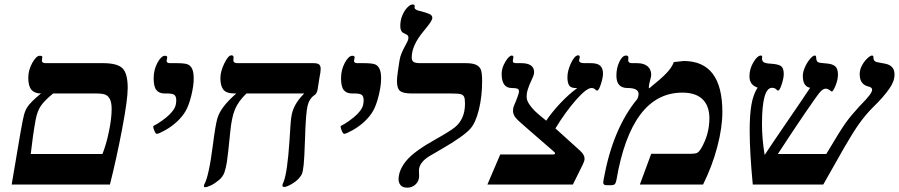

<svg xmlns="http://www.w3.org/2000/svg" viewBox="-20 -841 4097 875"><path d="M167 -415Q138.2 -415 123.5 -431.6Q108.9 -448.2 108.9 -486.8Q108.9 -521.5 127 -554.2Q145 -586.9 161.1 -586.9Q172.9 -586.9 172.9 -581.1L170.9 -564.9Q170.9 -553.2 188 -553.2H449.2Q514.6 -553.2 538.3 -529.8Q562 -506.3 562 -439.9Q562 -386.7 536.6 -253.2Q511.2 -119.6 481 0H33.2L73.2 -235.8Q85 -302.7 90.1 -320.3Q95.2 -337.9 102.5 -350.1Q109.9 -362.3 127.9 -380.4Q146 -398.4 167 -415ZM446.8 -139.2Q463.9 -181.2 476.3 -241Q488.8 -300.8 488.8 -344.2Q488.8 -370.6 482.2 -386.2Q475.6 -401.9 462.6 -408.4Q449.7 -415 418 -415H222.2Q182.6 -382.8 166.3 -358.6Q149.9 -334.5 142.8 -296.9Q135.7 -259.3 129.9 -217Q124 -174.8 120.1 -139.2Z M783.2 -553.2Q824.2 -553.2 837.2 -546.9Q850.1 -540.5 856.4 -525.4Q862.8 -510.3 862.8 -482.9Q862.8 -450.7 852.1 -406.5Q841.3 -362.3 826.9 -336.7Q812.5 -311 787.8 -287.8Q763.2 -264.6 733.2 -247.8Q703.1 -231 694.8 -231Q689.5 -231 683.8 -244.4Q678.2 -257.8 678.2 -264.2Q678.2 -267.1 683.6 -269.5Q693.8 -273.9 716.6 -289.8Q739.3 -305.7 754.2 -320.8Q769 -335.9 776.1 -349.9Q783.2 -363.8 783.2 -384.8Q783.2 -400.4 775.6 -407.7Q768.1 -415 741.2 -415H730Q705.1 -415 692.6 -430.7Q680.2 -446.3 680.2 -483.9Q680.2 -522.9 697.5 -554.9Q714.8 -586.9 731.9 -586.9Q742.2 -586.9 742.2 -579.1L739.3 -564Q739.3 -553.2 753.9 -553.2Z M914.1 12.2Q909.2 12.2 909.2 5.9L911.1 -1Q931.6 -36.6 949.7 -176.8Q961.9 -272.5 970.5 -301Q979 -329.6 1000.7 -357.4Q1022.5 -385.3 1057.1 -415H1049.3Q1011.7 -415 998 -432.4Q984.4 -449.7 984.4 -484.9Q984.4 -515.1 1002.2 -552Q1020 -588.9 1034.2 -588.9Q1044.4 -588.9 1044.4 -580.1L1043.5 -566.9Q1043.5 -553.2 1061 -553.2H1407.2Q1427.7 -553.2 1434.6 -546.9Q1441.4 -540.5 1441.4 -526.9Q1441.4 -512.2 1436 -487.8L1427.2 -432.1Q1423.8 -414.6 1414.1 -408.2Q1389.6 -392.1 1381.6 -358.6Q1373.5 -325.2 1370.1 -209Q1367.2 -120.1 1364 -90.6Q1360.8 -61 1356.4 -49.8Q1352.1 -38.6 1339.8 -25.6Q1327.6 -12.7 1306.4 -0.7Q1285.2 11.2 1274.4 11.2Q1267.1 11.2 1267.1 2.9L1268.6 -3.4L1272.5 -12.2Q1289.6 -55.2 1299.3 -200.2L1303.7 -268.1Q1306.2 -309.6 1312.7 -331.5Q1319.3 -353.5 1333 -374.5Q1346.7 -395.5 1366.2 -415H1103Q1065.9 -378.9 1050.8 -342.5Q1035.6 -306.2 1029.3 -239.7Q1018.6 -131.3 1013.9 -102.5Q1009.3 -73.7 1002.4 -54.4Q995.6 -35.2 977.1 -19.8Q958.5 -4.4 941.2 3.9Q923.8 12.2 914.1 12.2Z M1637.2 -553.2Q1678.2 -553.2 1691.2 -546.9Q1704.1 -540.5 1710.4 -525.4Q1716.8 -510.3 1716.8 -482.9Q1716.8 -450.7 1706.1 -406.5Q1695.3 -362.3 1680.9 -336.7Q1666.5 -311 1641.8 -287.8Q1617.2 -264.6 1587.2 -247.8Q1557.1 -231 1548.8 -231Q1543.5 -231 1537.8 -244.4Q1532.2 -257.8 1532.2 -264.2Q1532.2 -267.1 1537.6 -269.5Q1547.9 -273.9 1570.6 -289.8Q1593.3 -305.7 1608.2 -320.8Q1623 -335.9 1630.1 -349.9Q1637.2 -363.8 1637.2 -384.8Q1637.2 -400.4 1629.6 -407.7Q1622.1 -415 1595.2 -415H1584Q1559.1 -415 1546.6 -430.7Q1534.2 -446.3 1534.2 -483.9Q1534.2 -522.9 1551.5 -554.9Q1568.8 -586.9 1585.9 -586.9Q1596.2 -586.9 1596.2 -579.1L1593.3 -564Q1593.3 -553.2 1607.9 -553.2Z M1856.4 -415Q1817.4 -415 1803.2 -426.5Q1789.1 -438 1789.1 -471.2Q1789.1 -487.8 1792.5 -510.3Q1795.9 -532.7 1800.3 -563Q1803.2 -582.5 1810.1 -598.4Q1816.9 -614.3 1823.7 -627Q1830.6 -639.6 1835.9 -649.9Q1841.3 -660.2 1841.3 -668.9Q1841.3 -678.2 1835.2 -681.9Q1829.1 -685.5 1820.3 -689.9Q1804.2 -696.8 1804.2 -722.2Q1804.2 -748.5 1813.5 -770.8Q1822.8 -793 1836.4 -806.9Q1850.1 -820.8 1860.4 -820.8Q1870.1 -820.8 1870.1 -813L1869.1 -807.1Q1869.1 -795.9 1893.1 -791Q1924.3 -783.2 1937.3 -777.1Q1950.2 -771 1950.2 -759.8Q1950.2 -752 1941.2 -738.5Q1932.1 -725.1 1909.2 -697.3Q1856.4 -633.8 1856.4 -579.1Q1856.4 -564.9 1864.5 -559.1Q1872.6 -553.2 1895 -553.2H2102.1Q2131.3 -553.2 2147.5 -546.6Q2163.6 -540 2170.4 -525.9Q2177.2 -511.7 2177.2 -472.2Q2177.2 -401.4 2162.4 -341.1Q2147.5 -280.8 2123 -253.9Q2093.3 -220.2 1992.2 -161.6L1939.5 -130.9Q1889.2 -101.1 1889.2 -63L1890.1 -39.1Q1890.1 -16.1 1874.3 -1Q1858.4 14.2 1836.4 14.2Q1814.5 14.2 1805.4 2.7Q1796.4 -8.8 1796.4 -22.9Q1796.4 -65.9 1832 -108.9Q1867.7 -151.9 1965.8 -206.5Q2029.8 -242.2 2052.7 -260.7Q2075.7 -279.3 2087.4 -306.2Q2099.1 -333 2099.1 -368.2Q2099.1 -391.6 2095 -399.9Q2090.8 -408.2 2080.6 -411.6Q2070.3 -415 2033.2 -415Z M2501 -137.2Q2509.8 -137.2 2509.8 -142.1Q2509.8 -145.5 2502 -151.9L2375 -262.2Q2337.4 -293.9 2327.6 -307.6Q2317.9 -321.3 2317.9 -336.9Q2317.9 -348.1 2321.3 -356.4Q2345.2 -412.6 2345.2 -423.8Q2345.2 -434.6 2336.9 -437.3Q2328.6 -439.9 2312 -439.9Q2266.1 -439.9 2266.1 -504.9Q2266.1 -531.2 2283 -559.6Q2299.8 -587.9 2313 -587.9Q2315.4 -587.9 2317.6 -585.9Q2319.8 -584 2319.8 -581.1L2316.9 -563Q2316.9 -553.2 2332 -553.2H2355Q2414.1 -553.2 2414.1 -512.2Q2414.1 -500.5 2405.3 -482.4Q2390.6 -451.2 2385.3 -433.8Q2379.9 -416.5 2379.9 -401.9Q2379.9 -391.1 2383.5 -381.6Q2387.2 -372.1 2396.2 -359.9Q2405.3 -347.7 2416.7 -335.9Q2428.2 -324.2 2469.2 -291Q2496.6 -331.5 2534.2 -371.3Q2571.8 -411.1 2610.8 -439.9H2603Q2580.6 -439.9 2573.2 -452.6Q2565.9 -465.3 2565.9 -488.8Q2565.9 -519 2582.5 -554Q2599.1 -588.9 2615.2 -588.9Q2622.1 -588.9 2622.1 -581.1L2619.1 -565.9Q2619.1 -553.2 2643.1 -553.2H2671.9Q2703.1 -553.2 2715.6 -541.3Q2728 -529.3 2728 -504.9Q2728 -487.3 2718.5 -457.8Q2709 -428.2 2701.2 -428.2Q2697.3 -428.2 2691.9 -434.1Q2685.5 -439.9 2675.8 -439.9Q2652.8 -439.9 2605 -385.5Q2557.1 -331.1 2511.2 -255.9L2624 -153.8Q2644 -135.3 2644 -118.2Q2644 -107.4 2636.2 -91.8L2590.8 0H2201.2L2259.8 -137.2Z M3127.9 -140.1Q3148.9 -140.1 3157.2 -144.5Q3165.5 -148.9 3173.8 -162.1Q3212.9 -227.5 3212.9 -301.8Q3212.9 -358.4 3181.6 -388.7Q3150.4 -418.9 3089.8 -418.9Q2857.4 -418.9 2789.1 -20Q2786.6 -7.3 2782 -2.2Q2777.3 2.9 2767.1 2.9H2743.2Q2729 2.9 2729 -9.8L2731 -23.9Q2772.9 -254.9 2883.8 -389.2Q2890.1 -400.4 2890.1 -413.1Q2890.1 -439.9 2839.8 -439.9Q2789.1 -439.9 2789.1 -496.1Q2789.1 -531.2 2802.7 -559.6Q2816.4 -587.9 2833 -587.9Q2843.8 -587.9 2843.8 -578.1L2842.8 -565.9Q2842.8 -553.2 2860.8 -553.2H2882.8Q2914.1 -553.2 2930.9 -539.1Q2947.8 -524.9 2947.8 -500Q2947.8 -492.7 2942.4 -473.6Q2937 -454.1 2937 -444.8V-441.4L2938 -438Q2992.2 -481.4 3016.8 -507.1Q3041.5 -532.7 3050.8 -558.1L3095.7 -563Q3272 -563 3272 -331.1Q3272 -259.3 3249 -172.1Q3226.1 -85 3184.1 0H2896L2947.8 -140.1Z M3954.6 -432.1Q3954.6 -442.9 3937.5 -446.8Q3897.9 -456.1 3897.9 -502.9Q3897.9 -523.4 3908 -542.2Q3918 -561 3932.1 -574.5Q3946.3 -587.9 3953.6 -587.9Q3959 -587.9 3960 -584.2Q3960.9 -580.6 3960.9 -575.2Q3960.9 -562 3975.6 -558.1L4013.7 -550.8Q4056.6 -542.5 4056.6 -502Q4056.6 -470.2 4033.7 -438Q4008.3 -400.4 3956.5 -350.1Q3925.3 -318.8 3896.7 -279.1Q3868.2 -239.3 3827.6 -168.9L3731.9 0H3410.6Q3396.5 -147.5 3396.5 -246.1Q3396.5 -317.9 3404.5 -364Q3412.6 -410.2 3432.6 -441.9Q3395.5 -453.6 3395.5 -493.2Q3395.5 -526.9 3413.6 -557.4Q3431.6 -587.9 3447.8 -587.9Q3453.6 -587.9 3453.6 -581.1L3452.6 -574.2Q3452.6 -564 3459.7 -558.1Q3466.8 -552.2 3491.7 -550.8Q3527.3 -548.8 3539.6 -539.6Q3551.8 -530.3 3551.8 -503.9Q3551.8 -485.4 3542.5 -456.8Q3533.2 -428.2 3525.9 -428.2Q3522.9 -428.2 3516.6 -434.6Q3510.3 -440.9 3498.5 -440.9Q3452.6 -440.9 3452.6 -274.9Q3452.6 -208 3464.8 -134.8Q3496.6 -183.6 3566.4 -285.2Q3644.5 -398.9 3671.9 -440.9Q3638.7 -446.8 3638.7 -495.1Q3638.7 -512.2 3647.9 -533.7Q3657.2 -555.2 3670.9 -571.5Q3684.6 -587.9 3692.9 -587.9Q3698.2 -587.9 3698.7 -584Q3699.7 -566.4 3704.3 -560.8Q3709 -555.2 3722.7 -554.2L3745.6 -551.8Q3772 -550.3 3785.4 -539.6Q3798.8 -528.8 3798.8 -501Q3798.8 -478 3787.8 -450.9Q3776.9 -423.8 3770.5 -423.8L3767.1 -425.8Q3752.9 -437 3743.7 -437Q3731.9 -437 3719.5 -424.1Q3707 -411.1 3647.5 -323.7Q3587.9 -236.3 3524.9 -139.2H3745.6Q3810.5 -248.5 3834.5 -281.7Q3858.4 -314.9 3894.5 -354Q3931.2 -391.6 3942.9 -407.5Q3954.6 -423.3 3954.6 -432.1Z"/></svg>

Font: Tinos
Style: Bold Italic
Weight: 700
Italic angle: -16.333°
Designer: Steve Matteson
Foundry: Monotype Imaging Inc.
Version: Version 1.23